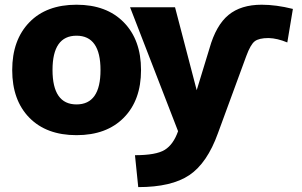

<svg xmlns="http://www.w3.org/2000/svg" viewBox="-20 -555 1267 805"><path d="M200.2 -261.7Q200.2 -117.2 300.8 -117.2Q401.4 -117.2 401.4 -261.2Q401.4 -405.3 300.8 -405.3Q200.2 -405.3 200.2 -261.7ZM103.5 -461.9Q174.8 -535.2 300.8 -535.2Q426.8 -535.2 499 -461.4Q571.3 -387.7 571.3 -261.2Q571.3 -134.8 499 -61.5Q426.8 11.7 300.8 11.7Q174.8 11.7 103 -61.5Q31.2 -134.8 31.2 -261.2Q31.2 -387.7 103.5 -461.9ZM804.7 -176.8 858.4 -352.5Q885.7 -449.2 938 -492.2Q990.2 -535.2 1077.1 -535.2Q1137.7 -535.2 1208 -517.6L1184.6 -377Q1142.6 -394.5 1106.4 -395.5Q1065.4 -395.5 1047.9 -381.8Q1030.3 -368.2 1012.7 -320.3L893.6 3.9Q848.6 128.9 773.9 179.2Q699.2 229.5 559.6 229.5L545.9 95.7Q634.8 95.7 670.9 73.2Q707 50.8 726.6 -4.9L525.4 -524.4H713.9Z"/></svg>

Font: Gen Shin Gothic Heavy
Style: Bold
Weight: 900
Designer: [Source Han Sans]
Ryoko NISHIZUKA  (kana & ideographs); Paul D. Hunt (Latin, Greek & Cyrillic); Wenlong ZHANG  (bopomofo
Version: Version 1.002.20150607